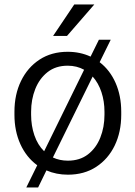

<svg xmlns="http://www.w3.org/2000/svg" viewBox="-20 -769 602 856"><path d="M44.4 -257.3V-271Q44.4 -347.7 73.7 -408Q103 -468.3 156.2 -503.2Q209.5 -538.1 281.7 -538.1Q337.4 -538.1 383.8 -516.6L420.9 -591.8H473.6L424.3 -491.7Q470.2 -456.5 495.4 -399.2Q520.5 -341.8 520.5 -271V-257.3Q520.5 -180.7 491.5 -120.4Q462.4 -60.1 408.9 -25.1Q355.5 9.8 282.7 9.8Q231 9.8 187 -9.3L149.9 66.9H97.2L146 -32.2Q97.7 -67.4 71 -126Q44.4 -184.6 44.4 -257.3ZM118.7 -271V-257.3Q118.7 -208.5 133.3 -165.8Q147.9 -123 176.8 -94.7L355 -458Q322.3 -476.1 281.7 -476.1Q228.5 -476.1 192.1 -447.5Q155.8 -418.9 137.2 -372.1Q118.7 -325.2 118.7 -271ZM445.8 -271Q445.8 -316.9 432.4 -357.9Q418.9 -398.9 393.1 -427.7L215.8 -66.9Q246.1 -52.7 282.7 -52.7Q335.9 -52.7 372.3 -80.8Q408.7 -108.9 427.2 -155.5Q445.8 -202.1 445.8 -257.3ZM216.8 -608.9 311 -749H400.4L278.8 -608.9Z"/></svg>

Font: Vazirmatn RD Light
Style: Regular
Weight: 300
Designer: Saber Rastikerdar
Foundry: Saber Rastikerdar
Version: Version 32.102